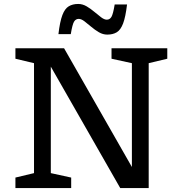

<svg xmlns="http://www.w3.org/2000/svg" viewBox="-20 -951 912 971"><path d="M152 -75.5V-631.5L58 -654V-707H304L647 -106.5V-631.5L544 -654V-707H826V-654L732 -631.5V0H588L237 -614V-75.5L340 -53V0H58V-53ZM622.5 -928.5Q615 -865 602.5 -832.2Q590 -799.5 570.5 -787.8Q551 -776 522.5 -776Q500.5 -776 480 -788Q459.5 -800 441 -815.8Q422.5 -831.5 406.8 -843.5Q391 -855.5 378 -855.5Q363 -855.5 354.5 -841.5Q346 -827.5 338 -778.5H275.5Q283 -842 295.5 -874.8Q308 -907.5 327.8 -919.2Q347.5 -931 375.5 -931Q397.5 -931 418 -919Q438.5 -907 457 -891.2Q475.5 -875.5 491.5 -863.5Q507.5 -851.5 520 -851.5Q535 -851.5 543.5 -865.5Q552 -879.5 560 -928.5Z"/></svg>

Font: Newsreader 6pt
Style: Regular
Weight: 400
Designer: Hugues Gentile
Foundry: Production Type
Version: Version 1.003; ttfautohint (v1.8.3)